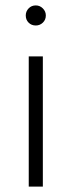

<svg xmlns="http://www.w3.org/2000/svg" viewBox="-20 -688 264 708"><path d="M75 -631Q75 -646 85.5 -657Q96 -668 112 -668Q127 -668 138 -657Q149 -646 149 -631Q149 -615 138 -604.5Q127 -594 112 -594Q96 -594 85.5 -604.5Q75 -615 75 -631ZM86 -480H138V0H86Z"/></svg>

Font: Prompt ExtraLight
Style: Regular
Weight: 275
Designer: Katatrad Team
Foundry: CadsonDemak
Version: Version 1.000